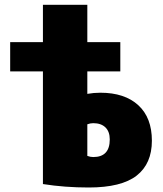

<svg xmlns="http://www.w3.org/2000/svg" viewBox="-20 -790 695 819"><path d="M23.4 -485.4V-610.4H163.1V-769.5H352.5V-610.4H493.2V-485.4H352.5V-389.6Q379.9 -394.5 408.2 -394.5Q511.7 -394.5 569.8 -341.3Q627.9 -288.1 627.9 -189.9Q627.9 -91.8 563 -41Q498 9.8 358.4 9.8Q255.9 9.8 163.1 -4.9V-485.4ZM352.5 -125Q365.2 -120.1 377.9 -120.1Q448.2 -120.1 448.2 -195.3Q448.2 -228.5 429.7 -246.6Q411.1 -264.6 377.9 -264.6Q365.2 -264.6 352.5 -259.8Z"/></svg>

Font: GenEi M Gothic v2 Black
Style: Regular
Weight: 900
Version: Version 2.0